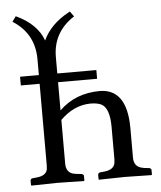

<svg xmlns="http://www.w3.org/2000/svg" viewBox="-50 -724 644 770"><g transform="rotate(-5 271.5 -339.0)"><path d="M345.2 -437V-401.9H188V-288.1Q252.4 -352.1 353 -352.1Q460.4 -350.1 460.9 -193.8V-74.2Q460.9 -36.6 496.1 -30.3Q500.5 -29.8 503.9 -28.8L522.9 -26.9Q529.8 -24.4 530.8 -19V0L528.8 2Q527.8 2 421.9 0L317.9 2L315.9 0V-19Q317.9 -25.9 324.2 -26.9L342.8 -28.8Q379.4 -32.7 384.8 -58.6Q385.7 -65.9 386.2 -74.2V-205.1Q386.2 -281.7 352.1 -297.9Q335.9 -305.2 309.1 -305.2Q242.7 -304.2 188 -250V-74.2Q188 -38.6 217.3 -31.2Q224.1 -29.8 231 -28.8L250 -26.9Q257.8 -24.4 258.8 -19V0L256.8 2Q255.9 2 148.9 0L45.9 2L43.9 0V-19Q45.9 -25.9 51.8 -26.9L70.8 -28.8Q107.9 -32.7 112.8 -58.6Q113.8 -65.9 113.8 -74.2V-401.9H38.1V-437H113.8V-503.9Q112.3 -605.5 26.9 -659.2L42 -680.2Q126.5 -641.1 150.9 -573.2Q180.7 -637.2 253.9 -676.8Q257.3 -678.7 259.8 -680.2L274.9 -659.2Q188.5 -603.5 188 -503.9V-437Z"/></g></svg>

Font: Linux Libertine Display O
Style: Regular
Weight: 400
Designer: Philipp H. Poll
Foundry: Philipp H. Poll
Version: Version 5.0.9